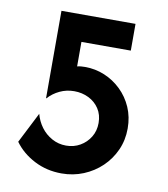

<svg xmlns="http://www.w3.org/2000/svg" viewBox="-75 -689 670 766"><g transform="rotate(10 260.5 -305.5)"><path d="M225 13.9Q164.6 13.9 114.2 -12.2Q63.9 -38.2 33.3 -80.6L96.5 -204.9Q104.2 -175.7 121.9 -151.7Q139.6 -127.8 166 -113.2Q192.4 -98.6 223.6 -98.6Q254.9 -98.6 280.2 -113.2Q305.6 -127.8 320.8 -152.8Q336.1 -177.8 336.1 -209.7Q336.1 -243.1 320.1 -267.4Q304.2 -291.7 277.4 -304.9Q250.7 -318.1 218.8 -318.1Q187.5 -318.1 160.4 -305.2Q133.3 -292.4 113.9 -270.8H112.5V-625H412.5V-516.7H212.5V-417.4Q220.1 -419.4 227.8 -420.1Q235.4 -420.8 244.4 -420.8Q286.1 -420.8 323.6 -405.2Q361.1 -389.6 390.6 -361.1Q420.1 -332.6 437.2 -293.8Q454.2 -254.9 454.2 -208.3Q454.2 -161.1 436.1 -120.8Q418.1 -80.6 386.5 -50.3Q354.9 -20.1 313.5 -3.1Q272.2 13.9 225 13.9Z"/></g></svg>

Font: Afacad Flux
Style: Bold
Weight: 700
Designer: Kristian Moeller
Foundry: Dicotype
Version: Version 1.100